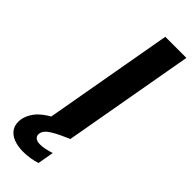

<svg xmlns="http://www.w3.org/2000/svg" viewBox="-372 -726 965 965"><g transform="rotate(45 110.5 -243.0)"><path d="M22 0 146 -700H296L172 0ZM49 214Q10 214 -20 202Q-50 190 -64.5 165.5Q-79 141 -73 104Q-67 76 -49 50Q-31 24 6 -0.5Q43 -25 106 -50L153 -69L173 0L120 24Q81 43 63 58Q45 73 42 91Q39 108 50 118Q61 128 83 128Q99 128 118.5 124Q138 120 159 113L144 199Q123 206 98.5 210Q74 214 49 214Z"/></g></svg>

Font: DM Sans 16pt Black
Style: Italic
Weight: 900
Italic angle: -10°
Version: Version 4.004;gftools[0.9.30]